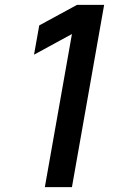

<svg xmlns="http://www.w3.org/2000/svg" viewBox="-20 -770 480 790"><path d="M408.5 -750 276 0H164.5L276 -630L120 -545L141.5 -665.5L297 -750Z"/></svg>

Font: Russisch Sans SemiBold
Style: Italic
Weight: 600
Width: 4
Italic angle: -10°
Designer: Michael Sharanda (font) & Cristiano Sobral (main changes)
Foundry: Michael Sharanda
Version: Version 2.00;September 8, 2020;FontCreator 13.0.0.2681 64-bi